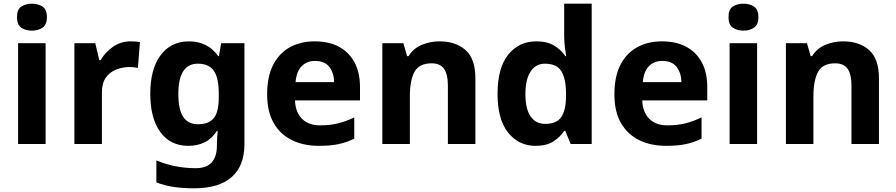

<svg xmlns="http://www.w3.org/2000/svg" viewBox="-20 -780 4856 1040"><path d="M227 -546V0H78V-546ZM153 -760Q186 -760 210 -744.5Q234 -729 234 -687Q234 -646 210 -630Q186 -614 153 -614Q119 -614 95.5 -630Q72 -646 72 -687Q72 -729 95.5 -744.5Q119 -760 153 -760Z M688 -556Q699 -556 714 -555Q729 -554 738 -552L727 -412Q720 -414 706.5 -415.5Q693 -417 683 -417Q645 -417 610 -403.5Q575 -390 553.5 -360Q532 -330 532 -278V0H383V-546H496L518 -454H525Q549 -496 591 -526Q633 -556 688 -556Z M1004 -556Q1054 -556 1094 -536Q1134 -516 1162 -476H1166L1178 -546H1304V1Q1304 118 1235 179Q1166 240 1031 240Q973 240 923.5 233Q874 226 827 208V89Q928 131 1040 131Q1098 131 1126.5 100Q1155 69 1155 7V-4Q1155 -21 1156.5 -39Q1158 -57 1159 -71H1155Q1127 -28 1088 -9Q1049 10 1000 10Q903 10 848.5 -64.5Q794 -139 794 -272Q794 -406 850 -481Q906 -556 1004 -556ZM1051 -435Q999 -435 972.5 -394Q946 -353 946 -270Q946 -188 972 -147.5Q998 -107 1053 -107Q1110 -107 1137.5 -139.5Q1165 -172 1165 -253V-271Q1165 -359 1138 -397Q1111 -435 1051 -435Z M1685 -556Q1761 -556 1815.5 -527Q1870 -498 1900 -443Q1930 -388 1930 -308V-236H1578Q1580 -173 1615.5 -137Q1651 -101 1714 -101Q1767 -101 1810 -111.5Q1853 -122 1899 -144V-29Q1859 -9 1814.5 0.5Q1770 10 1707 10Q1625 10 1562 -20.5Q1499 -51 1463 -113Q1427 -175 1427 -269Q1427 -365 1459.5 -428.5Q1492 -492 1550 -524Q1608 -556 1685 -556ZM1686 -450Q1643 -450 1614.5 -422Q1586 -394 1581 -335H1790Q1789 -385 1764 -417.5Q1739 -450 1686 -450Z M2361 -556Q2449 -556 2502 -508.5Q2555 -461 2555 -356V0H2406V-319Q2406 -378 2385 -407.5Q2364 -437 2318 -437Q2250 -437 2225 -390.5Q2200 -344 2200 -257V0H2051V-546H2165L2185 -476H2193Q2219 -518 2264.5 -537Q2310 -556 2361 -556Z M2881 10Q2790 10 2732.5 -61.5Q2675 -133 2675 -272Q2675 -412 2733 -484Q2791 -556 2885 -556Q2944 -556 2982 -533Q3020 -510 3042 -476H3047Q3044 -492 3040 -522.5Q3036 -553 3036 -585V-760H3185V0H3071L3042 -71H3036Q3014 -37 2977 -13.5Q2940 10 2881 10ZM2933 -109Q2995 -109 3020 -145.5Q3045 -182 3046 -255V-271Q3046 -351 3021.5 -393Q2997 -435 2931 -435Q2882 -435 2854 -392.5Q2826 -350 2826 -270Q2826 -190 2854 -149.5Q2882 -109 2933 -109Z M3566 -556Q3642 -556 3696.5 -527Q3751 -498 3781 -443Q3811 -388 3811 -308V-236H3459Q3461 -173 3496.5 -137Q3532 -101 3595 -101Q3648 -101 3691 -111.5Q3734 -122 3780 -144V-29Q3740 -9 3695.5 0.5Q3651 10 3588 10Q3506 10 3443 -20.5Q3380 -51 3344 -113Q3308 -175 3308 -269Q3308 -365 3340.5 -428.5Q3373 -492 3431 -524Q3489 -556 3566 -556ZM3567 -450Q3524 -450 3495.5 -422Q3467 -394 3462 -335H3671Q3670 -385 3645 -417.5Q3620 -450 3567 -450Z M4081 -546V0H3932V-546ZM4007 -760Q4040 -760 4064 -744.5Q4088 -729 4088 -687Q4088 -646 4064 -630Q4040 -614 4007 -614Q3973 -614 3949.5 -630Q3926 -646 3926 -687Q3926 -729 3949.5 -744.5Q3973 -760 4007 -760Z M4547 -556Q4635 -556 4688 -508.5Q4741 -461 4741 -356V0H4592V-319Q4592 -378 4571 -407.5Q4550 -437 4504 -437Q4436 -437 4411 -390.5Q4386 -344 4386 -257V0H4237V-546H4351L4371 -476H4379Q4405 -518 4450.5 -537Q4496 -556 4547 -556Z"/></svg>

Font: Noto Sans Tangsa
Style: Bold
Weight: 700
Version: Version 1.504